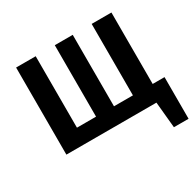

<svg xmlns="http://www.w3.org/2000/svg" viewBox="-151 -691 1023 1010"><g transform="rotate(-30 360.5 -185.5)"><path d="M645 -95H717V158H628L613 0H66V-529H185V-95H301V-529H410V-95H525V-529H645Z"/></g></svg>

Font: Fira Sans Condensed Medium
Style: Regular
Weight: 500
Width: 3
Designer: Carrois Corporate & Edenspiekermann AG
Foundry: Carrois Corporate GbR & Edenspiekermann AG
Version: Version 4.203;PS 004.203;hotconv 1.0.88;makeotf.lib2.5.64775